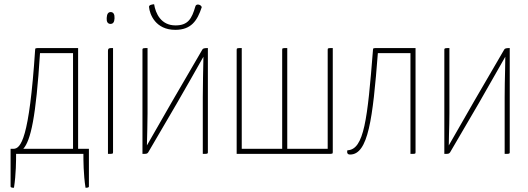

<svg xmlns="http://www.w3.org/2000/svg" viewBox="-20 -727 2496 907"><path d="M400 -24H349V-500H170C148 -500 146 -500 146 -492C118 -68 78 -24 43 -24H30V154C30 160 41 160 46 160C56 96 56 29 56 0H374C374 29 374 96 384 160C389 160 400 160 400 154ZM325 -476V-24H90C125 -63 150 -173 169 -476Z M484 -642C483 -625 488 -615 501 -614C515 -614 520 -623 521 -640C522 -659 516 -670 503 -670C491 -670 485 -661 484 -642ZM514 -500C495 -500 490 -500 490 -485V0C514 0 514 0 514 -10Z M708 -707C698 -706 683 -704 684 -694C687 -659 715 -586 808 -586C883 -586 912 -629 933 -693C931 -705 907 -712 903 -697C886 -638 868 -607 809 -607C740 -607 715 -664 708 -707ZM795 -251 674 -40C675 -91 677 -141 677 -192V-500C660 -500 653 -500 653 -493V0C671 0 675 0 680 -7L815 -238C858 -312 899 -385 941 -459C940 -395 938 -332 938 -268V0C957 0 962 0 962 -7V-500C944 -500 939 -498 936 -493Z M1552 -500C1528 -500 1528 -500 1528 -490V-24H1337V-500C1313 -500 1313 -500 1313 -490V-24H1122V-500C1099 -500 1098 -500 1098 -490V0H1527C1552 0 1552 0 1552 -10Z M1943 -500H1765C1744 -500 1742 -500 1742 -492C1716 -163 1700 -20 1621 -17C1620 -14 1620 -11 1620 -9C1620 1 1627 3 1634 3C1719 3 1741 -165 1765 -476H1919V0C1942 0 1943 0 1943 -8Z M2221 -251 2100 -40C2100 -57 2101 -74 2101 -91C2102 -125 2103 -158 2103 -192V-500C2086 -500 2079 -500 2079 -493V0C2097 0 2101 0 2106 -7L2241 -238C2274 -295 2306 -351 2338 -408C2348 -425 2357 -442 2367 -459C2367 -438 2366 -416 2366 -395C2365 -353 2364 -311 2364 -268V0C2383 0 2388 0 2388 -7V-500C2370 -500 2365 -498 2362 -493Z"/></svg>

Font: Yanone Kaffeesatz Extra Light
Style: Regular
Weight: 200
Designer: Yanone (Cyrillic: Daniel Pouzeot & Huerta Tipografica)
Foundry: Yanone
Version: Version 1.100;PS 001.100;hotconv 1.0.70;makeotf.lib2.5.58329